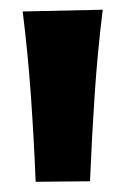

<svg xmlns="http://www.w3.org/2000/svg" viewBox="-20 -764 266 385"><path d="M51.5 -399.5Q48 -486 42 -571.2Q36 -656.5 25.5 -741L186 -744.5Q175.5 -659.5 169.8 -573.5Q164 -487.5 160.5 -400.5Z"/></svg>

Font: Commissioner Flair
Style: Bold
Weight: 700
Designer: Kostas Bartsokas
Foundry: Kostas Bartsokas
Version: Version 1.000; ttfautohint (v1.8.3)